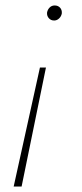

<svg xmlns="http://www.w3.org/2000/svg" viewBox="-20 -487 298 702"><path d="M206 -438Q204 -427 196 -419.5Q188 -412 178 -412Q166 -412 158.5 -420.5Q151 -429 152 -441Q154 -452 161.5 -459.5Q169 -467 180 -467Q192 -467 199.5 -459Q207 -451 206 -438ZM59 195H30L126 -240H148Z"/></svg>

Font: Ysabeau Extralight
Style: Italic
Weight: 200
Italic angle: -12°
Designer: Christian Thalmann (Catharsis Fonts)
Version: Version 0.003